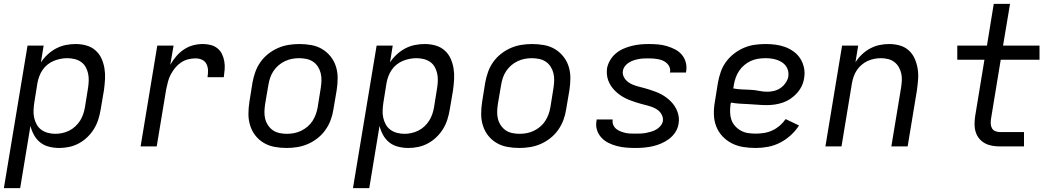

<svg xmlns="http://www.w3.org/2000/svg" viewBox="-24 -755 5444 990"><path d="M-4 215 118 -520H201L187 -433Q201 -455 221.5 -474Q242 -493 266 -505.5Q290 -518 315.5 -523Q341 -528 366 -528Q395 -528 421.5 -520.5Q448 -513 468 -495.5Q488 -478 499 -454Q510 -430 514.5 -403Q519 -376 517.5 -347.5Q516 -319 512 -290L495 -190Q491 -165 483 -139.5Q475 -114 461 -91Q447 -68 427 -48.5Q407 -29 383 -16Q359 -3 333 2.5Q307 8 282 8Q255 8 229 1.5Q203 -5 183.5 -20.5Q164 -36 151.5 -58.5Q139 -81 133 -106L80 215ZM262 -65Q279 -65 297.5 -69Q316 -73 333 -81.5Q350 -90 364.5 -103.5Q379 -117 389 -133Q399 -149 405 -166.5Q411 -184 414 -202L430 -302Q433 -321 433.5 -340Q434 -359 430 -377Q426 -395 417 -410.5Q408 -426 393.5 -436Q379 -446 360.5 -450.5Q342 -455 323 -455Q306 -455 288 -451.5Q270 -448 253 -441Q236 -434 221 -422Q206 -410 195.5 -394.5Q185 -379 178.5 -361.5Q172 -344 169 -327L153 -227Q150 -207 149 -187Q148 -167 152 -148.5Q156 -130 165 -113.5Q174 -97 189 -86Q204 -75 223 -70Q242 -65 262 -65Z M701 0 787 -520H871L854 -421Q867 -444 884.5 -464.5Q902 -485 924.5 -500Q947 -515 972 -521.5Q997 -528 1022 -528Q1043 -528 1062.5 -523Q1082 -518 1097 -506Q1112 -494 1120.5 -476.5Q1129 -459 1132.5 -439Q1136 -419 1134.5 -398.5Q1133 -378 1130 -357H1046Q1049 -375 1048.5 -392.5Q1048 -410 1040.5 -425Q1033 -440 1017.5 -447Q1002 -454 984 -454Q965 -454 945.5 -449Q926 -444 909 -432.5Q892 -421 879 -405Q866 -389 856.5 -371Q847 -353 842 -333.5Q837 -314 833 -295L784 0Z M1454 8Q1423 8 1392.5 2.5Q1362 -3 1336.5 -18Q1311 -33 1293 -56Q1275 -79 1266 -107.5Q1257 -136 1257 -167Q1257 -198 1262 -230L1278 -330Q1283 -357 1292.5 -384Q1302 -411 1319 -435Q1336 -459 1359.5 -477.5Q1383 -496 1409.5 -507.5Q1436 -519 1464 -523.5Q1492 -528 1519 -528Q1551 -528 1581.5 -522.5Q1612 -517 1637 -502Q1662 -487 1680.5 -464Q1699 -441 1708 -412.5Q1717 -384 1717 -353Q1717 -322 1712 -290L1695 -190Q1691 -163 1681 -136Q1671 -109 1654 -85Q1637 -61 1613.5 -42.5Q1590 -24 1563.5 -12.5Q1537 -1 1509 3.5Q1481 8 1454 8ZM1455 -65Q1473 -65 1492 -68.5Q1511 -72 1528.5 -80.5Q1546 -89 1561.5 -102Q1577 -115 1587.5 -131.5Q1598 -148 1604.5 -166Q1611 -184 1614 -202L1630 -302Q1633 -322 1633.5 -341Q1634 -360 1629.5 -378Q1625 -396 1615 -411.5Q1605 -427 1590 -437Q1575 -447 1556.5 -451Q1538 -455 1518 -455Q1500 -455 1481.5 -451.5Q1463 -448 1445 -439.5Q1427 -431 1412 -418Q1397 -405 1386 -388.5Q1375 -372 1369 -354Q1363 -336 1360 -318L1343 -218Q1340 -198 1339.5 -179Q1339 -160 1343.5 -142Q1348 -124 1358.5 -108.5Q1369 -93 1383.5 -83Q1398 -73 1417 -69Q1436 -65 1455 -65Z M1796 215 1918 -520H2001L1987 -433Q2001 -455 2021.5 -474Q2042 -493 2066 -505.5Q2090 -518 2115.5 -523Q2141 -528 2166 -528Q2195 -528 2221.5 -520.5Q2248 -513 2268 -495.5Q2288 -478 2299 -454Q2310 -430 2314.5 -403Q2319 -376 2317.5 -347.5Q2316 -319 2312 -290L2295 -190Q2291 -165 2283 -139.5Q2275 -114 2261 -91Q2247 -68 2227 -48.5Q2207 -29 2183 -16Q2159 -3 2133 2.5Q2107 8 2082 8Q2055 8 2029 1.5Q2003 -5 1983.5 -20.5Q1964 -36 1951.5 -58.5Q1939 -81 1933 -106L1880 215ZM2062 -65Q2079 -65 2097.5 -69Q2116 -73 2133 -81.5Q2150 -90 2164.5 -103.5Q2179 -117 2189 -133Q2199 -149 2205 -166.5Q2211 -184 2214 -202L2230 -302Q2233 -321 2233.5 -340Q2234 -359 2230 -377Q2226 -395 2217 -410.5Q2208 -426 2193.5 -436Q2179 -446 2160.5 -450.5Q2142 -455 2123 -455Q2106 -455 2088 -451.5Q2070 -448 2053 -441Q2036 -434 2021 -422Q2006 -410 1995.5 -394.5Q1985 -379 1978.5 -361.5Q1972 -344 1969 -327L1953 -227Q1950 -207 1949 -187Q1948 -167 1952 -148.5Q1956 -130 1965 -113.5Q1974 -97 1989 -86Q2004 -75 2023 -70Q2042 -65 2062 -65Z M2654 8Q2623 8 2592.5 2.5Q2562 -3 2536.5 -18Q2511 -33 2493 -56Q2475 -79 2466 -107.5Q2457 -136 2457 -167Q2457 -198 2462 -230L2478 -330Q2483 -357 2492.5 -384Q2502 -411 2519 -435Q2536 -459 2559.5 -477.5Q2583 -496 2609.5 -507.5Q2636 -519 2664 -523.5Q2692 -528 2719 -528Q2751 -528 2781.5 -522.5Q2812 -517 2837 -502Q2862 -487 2880.5 -464Q2899 -441 2908 -412.5Q2917 -384 2917 -353Q2917 -322 2912 -290L2895 -190Q2891 -163 2881 -136Q2871 -109 2854 -85Q2837 -61 2813.5 -42.5Q2790 -24 2763.5 -12.5Q2737 -1 2709 3.5Q2681 8 2654 8ZM2655 -65Q2673 -65 2692 -68.5Q2711 -72 2728.5 -80.5Q2746 -89 2761.5 -102Q2777 -115 2787.5 -131.5Q2798 -148 2804.5 -166Q2811 -184 2814 -202L2830 -302Q2833 -322 2833.5 -341Q2834 -360 2829.5 -378Q2825 -396 2815 -411.5Q2805 -427 2790 -437Q2775 -447 2756.5 -451Q2738 -455 2718 -455Q2700 -455 2681.5 -451.5Q2663 -448 2645 -439.5Q2627 -431 2612 -418Q2597 -405 2586 -388.5Q2575 -372 2569 -354Q2563 -336 2560 -318L2543 -218Q2540 -198 2539.5 -179Q2539 -160 2543.5 -142Q2548 -124 2558.5 -108.5Q2569 -93 2583.5 -83Q2598 -73 2617 -69Q2636 -65 2655 -65Z M3253 8Q3228 8 3204 6Q3180 4 3157 -2Q3134 -8 3113 -18.5Q3092 -29 3076.5 -46Q3061 -63 3054 -85.5Q3047 -108 3052 -133Q3052 -135 3052 -136.5Q3052 -138 3053 -139H3135Q3135 -138 3135 -137.5Q3135 -137 3135 -137Q3133 -123 3138 -111Q3143 -99 3152.5 -91Q3162 -83 3174.5 -78Q3187 -73 3199.5 -70Q3212 -67 3225.5 -66.5Q3239 -66 3253 -66Q3266 -66 3279.5 -66.5Q3293 -67 3306.5 -69.5Q3320 -72 3333.5 -76Q3347 -80 3359.5 -87Q3372 -94 3381.5 -105.5Q3391 -117 3394 -130Q3396 -147 3389 -161.5Q3382 -176 3370.5 -185.5Q3359 -195 3344 -201Q3329 -207 3314 -211Q3299 -215 3283.5 -219Q3268 -223 3253 -228Q3238 -233 3223.5 -238.5Q3209 -244 3195 -251.5Q3181 -259 3169 -268Q3157 -277 3146 -288Q3135 -299 3126.5 -312Q3118 -325 3112.5 -339.5Q3107 -354 3105.5 -370Q3104 -386 3106 -403Q3110 -424 3122 -444.5Q3134 -465 3152 -480Q3170 -495 3191 -504Q3212 -513 3234 -518.5Q3256 -524 3277.5 -526Q3299 -528 3321 -528Q3345 -528 3368.5 -526Q3392 -524 3414 -517.5Q3436 -511 3456.5 -500.5Q3477 -490 3491.5 -473Q3506 -456 3512 -433.5Q3518 -411 3514 -387Q3514 -386 3513.5 -384Q3513 -382 3513 -381H3430Q3430 -382 3430 -382.5Q3430 -383 3431 -384Q3433 -397 3428.5 -408.5Q3424 -420 3415 -428.5Q3406 -437 3395 -442Q3384 -447 3371.5 -449.5Q3359 -452 3346.5 -453Q3334 -454 3321 -454Q3308 -454 3295 -453.5Q3282 -453 3269 -450.5Q3256 -448 3243.5 -444Q3231 -440 3219 -432.5Q3207 -425 3198.5 -414Q3190 -403 3188 -390Q3185 -374 3192 -359.5Q3199 -345 3211 -335Q3223 -325 3237.5 -319Q3252 -313 3267 -309Q3282 -305 3297.5 -301Q3313 -297 3328 -292Q3343 -287 3357.5 -281.5Q3372 -276 3386 -268.5Q3400 -261 3412 -252Q3424 -243 3435 -232Q3446 -221 3454.5 -208Q3463 -195 3468.5 -180.5Q3474 -166 3476 -150Q3478 -134 3475 -118Q3472 -95 3459 -74.5Q3446 -54 3427 -39.5Q3408 -25 3386 -15.5Q3364 -6 3342 -1Q3320 4 3297.5 6Q3275 8 3253 8Z M3873 8Q3840 8 3808.5 3Q3777 -2 3749.5 -16Q3722 -30 3701 -52.5Q3680 -75 3669 -103.5Q3658 -132 3657 -164.5Q3656 -197 3662 -230L3678 -330Q3683 -357 3692.5 -384.5Q3702 -412 3719.5 -436Q3737 -460 3761 -478.5Q3785 -497 3812 -508.5Q3839 -520 3867 -524Q3895 -528 3923 -528Q3950 -528 3976 -524.5Q4002 -521 4026 -512Q4050 -503 4070.5 -487.5Q4091 -472 4104 -450.5Q4117 -429 4122 -403.5Q4127 -378 4122 -351Q4119 -330 4109.5 -310.5Q4100 -291 4085 -274.5Q4070 -258 4051.5 -245.5Q4033 -233 4012.5 -226Q3992 -219 3971 -216Q3950 -213 3930 -213Q3906 -213 3883 -215Q3860 -217 3837 -218Q3814 -219 3790.5 -220.5Q3767 -222 3745 -226L3743 -218Q3740 -197 3740.5 -176.5Q3741 -156 3747 -138Q3753 -120 3766 -105.5Q3779 -91 3796 -81.5Q3813 -72 3832.5 -69Q3852 -66 3873 -66Q3894 -66 3916 -69.5Q3938 -73 3958.5 -82.5Q3979 -92 3996.5 -107Q4014 -122 4027 -141L4096 -108Q4078 -80 4052.5 -57Q4027 -34 3997.5 -19Q3968 -4 3936 2Q3904 8 3873 8ZM3933 -282Q3950 -282 3968 -286.5Q3986 -291 4001 -301.5Q4016 -312 4027 -328Q4038 -344 4041 -361Q4043 -376 4039.5 -390.5Q4036 -405 4027.5 -416Q4019 -427 4007 -434.5Q3995 -442 3981.5 -446.5Q3968 -451 3953 -453Q3938 -455 3923 -455Q3904 -455 3885 -452Q3866 -449 3848 -441Q3830 -433 3814 -419.5Q3798 -406 3787 -389.5Q3776 -373 3769.5 -354.5Q3763 -336 3760 -318L3757 -299Q3778 -295 3800.5 -294Q3823 -293 3845.5 -292Q3868 -291 3889.5 -286.5Q3911 -282 3933 -282Z M4232 0 4318 -520H4401L4387 -434Q4401 -456 4420.5 -474.5Q4440 -493 4463.5 -505.5Q4487 -518 4512 -523Q4537 -528 4561 -528Q4589 -528 4615.5 -520.5Q4642 -513 4661.5 -495.5Q4681 -478 4692 -453.5Q4703 -429 4707.5 -402Q4712 -375 4710 -347Q4708 -319 4704 -290L4656 0H4572L4622 -302Q4625 -321 4626 -340Q4627 -359 4623 -376.5Q4619 -394 4610 -409.5Q4601 -425 4587 -435.5Q4573 -446 4555 -450.5Q4537 -455 4518 -455Q4501 -455 4483.5 -451.5Q4466 -448 4449.5 -440.5Q4433 -433 4418.5 -420.5Q4404 -408 4394 -393Q4384 -378 4378 -361Q4372 -344 4369 -327L4315 0Z M5133 0Q5112 0 5092 -3.5Q5072 -7 5055 -16Q5038 -25 5025.5 -40Q5013 -55 5007 -74Q5001 -93 5001 -113.5Q5001 -134 5004 -155L5052 -447H4912V-520H5065L5100 -735H5184L5148 -520H5336V-447H5136L5086 -143Q5084 -130 5084.5 -117Q5085 -104 5091 -93.5Q5097 -83 5108.5 -78.5Q5120 -74 5133 -74H5256V0Z"/></svg>

Font: Iosevka SS04 Extended
Style: Italic
Weight: 400
Width: 7
Italic angle: -9°
Monospace: yes
Designer: Belleve Invis
Foundry: Belleve Invis
Version: Version 19.0.0; ttfautohint (v1.8.4)